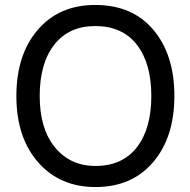

<svg xmlns="http://www.w3.org/2000/svg" viewBox="-20 -742 767 774"><path d="M365 12Q221 12 133.5 -88Q46 -188 46 -355Q46 -521 132 -621.5Q218 -722 364 -722Q514 -722 598.5 -621.5Q683 -521 683 -355Q683 -189 597.5 -88.5Q512 12 365 12ZM365 -73Q473 -73 531.5 -148Q590 -223 590 -355Q590 -487 531.5 -562Q473 -637 364 -637Q258 -637 199 -562Q140 -487 140 -355Q140 -223 201.5 -148Q263 -73 365 -73Z"/></svg>

Font: LXGW 975 Gothic SC
Style: Regular
Weight: 400
Version: Version 2.01;February 25, 2021